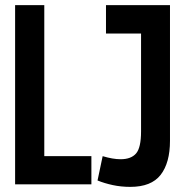

<svg xmlns="http://www.w3.org/2000/svg" viewBox="-20 -720 718 750"><path d="M39 0V-700H153V-110H337V0ZM361 -15 381 -110Q421 -98 451 -98Q492 -98 511.5 -120.5Q531 -143 531 -207V-589H394V-700H644V-170Q644 -84 607.5 -37Q571 10 489 10Q453 10 420.5 3Q388 -4 361 -15Z"/></svg>

Font: Georama Condensed SemiBold
Style: Regular
Weight: 600
Width: 3
Designer: Jean-Baptiste Levee
Foundry: Production Type
Version: Version 1.000